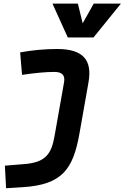

<svg xmlns="http://www.w3.org/2000/svg" viewBox="-20 -796 682 1051"><path d="M13.2 234.4 106 228.5C320.8 214.8 380.4 129.9 415 -65.4L464.4 -345.2C485.8 -465.8 436.5 -527.8 293.5 -527.8C225.6 -527.8 158.2 -521.5 90.3 -509.3L100.6 -386.2C172.9 -397 231.9 -402.3 277.8 -402.3C321.3 -402.3 337.4 -382.8 330.6 -345.2L278.3 -49.8C261.2 47.9 228.5 92.8 114.3 102.1L6.8 110.8ZM351.1 -590.8H491.7L642.1 -776.4H493.2L432.6 -668.5L406.2 -776.4H267.1Z"/></svg>

Font: Cascadia Mono NF
Style: Bold Italic
Weight: 700
Italic angle: -10°
Monospace: yes
Designer: Aaron Bell
Foundry: Saja Typeworks
Version: Version 2404.023